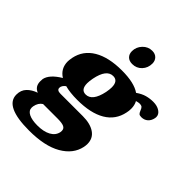

<svg xmlns="http://www.w3.org/2000/svg" viewBox="-272 -846 1178 1178"><g transform="rotate(45 317.5 -256.5)"><path d="M278 -607Q278 -643 303.5 -670Q329 -697 365 -697Q391 -697 406 -681.5Q421 -666 421 -642Q421 -604 396.5 -578Q372 -552 335 -552Q308 -552 293 -567Q278 -582 278 -607ZM670 -427Q670 -420 669 -417Q664 -391 647 -376Q630 -361 605 -361Q590 -361 584 -367Q578 -373 573 -386Q568 -400 561.5 -406.5Q555 -413 538 -413Q530 -413 512 -408Q525 -385 525 -354Q525 -335 521 -318Q505 -239 436.5 -198.5Q368 -158 252 -158Q189 -158 145 -170Q122 -153 122 -133Q122 -112 153 -112H347Q412 -112 450 -86Q488 -60 488 -11Q488 2 485 17Q469 93 390.5 138.5Q312 184 176 184Q-35 184 -35 83Q-35 44 -11.5 19.5Q12 -5 50 -18Q11 -34 11 -78Q11 -92 12 -99Q22 -147 95 -191Q44 -223 44 -284Q44 -294 48 -318Q64 -397 134 -438.5Q204 -480 319 -480Q426 -480 477 -444Q507 -465 534.5 -472.5Q562 -480 591 -480Q625 -480 647.5 -465Q670 -450 670 -427ZM348 -362Q348 -418 305 -418Q248 -418 228 -318Q223 -291 223 -274Q223 -218 265 -218Q322 -218 343 -318Q348 -345 348 -362ZM122 8Q96 24 89 61Q88 65 88 73Q88 99 115.5 112.5Q143 126 190 126Q244 126 278 107.5Q312 89 319 55Q320 50 320 43Q320 24 303.5 16Q287 8 248 8Z"/></g></svg>

Font: Taviraj ExtraBold
Style: Italic
Weight: 800
Italic angle: -12°
Designer: Katatrad Team
Foundry: CadsonDemak
Version: Version 1.001